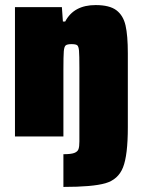

<svg xmlns="http://www.w3.org/2000/svg" viewBox="-20 -538 563 757"><path d="M293 20V-271Q293 -321 291.5 -338Q290 -355 284.5 -359.5Q279 -364 262 -364Q245 -364 239 -359Q233 -354 231.5 -335.5Q230 -317 230 -263V0H39V-510H224L228 -453H237Q271 -518 357 -518Q412 -518 439 -497.5Q466 -477 475 -437.5Q484 -398 484 -328V-36Q484 74 465 122Q446 170 395.5 184.5Q345 199 230 199V70Q260 70 273 65Q286 60 289.5 50Q293 40 293 20Z"/></svg>

Font: Saira Semi Condensed Black
Style: Regular
Weight: 900
Width: 4
Designer: Hector Gatti with collaboration of the Omnibus-Type team
Foundry: Omnibus-Type
Version: Version 1.001; ttfautohint (v1.8)